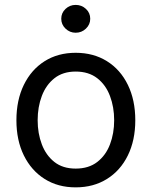

<svg xmlns="http://www.w3.org/2000/svg" viewBox="-20 -768 631 799"><path d="M294.9 11.7Q221.2 11.7 165.8 -23.2Q110.4 -58.1 79.3 -121.1Q48.3 -184.1 48.3 -267.6Q48.3 -351.6 79.3 -415Q110.4 -478.5 165.8 -513.4Q221.2 -548.3 294.9 -548.3Q369.1 -548.3 425 -513.4Q481 -478.5 512 -415Q543 -351.6 543 -267.6Q543 -184.1 512 -121.1Q481 -58.1 425 -23.2Q369.1 11.7 294.9 11.7ZM294.9 -66.4Q349.1 -66.4 384.8 -94Q420.4 -121.6 437.7 -167.2Q455.1 -212.9 455.1 -267.6Q455.1 -322.3 437.7 -368.4Q420.4 -414.6 384.8 -442.4Q349.1 -470.2 294.9 -470.2Q241.7 -470.2 206.5 -442.4Q171.4 -414.6 154.1 -368.7Q136.7 -322.8 136.7 -267.6Q136.7 -212.9 154.1 -167.2Q171.4 -121.6 206.3 -94Q241.2 -66.4 294.9 -66.4ZM294.9 -631.8Q270.5 -631.8 252.7 -648.9Q234.9 -666 234.9 -689.9Q234.9 -714.4 252.7 -731Q270.5 -747.6 294.9 -747.6Q319.8 -747.6 337.6 -731Q355.5 -714.4 355.5 -689.9Q355.5 -666 337.6 -648.9Q319.8 -631.8 294.9 -631.8Z"/></svg>

Font: Inter 17pt
Style: Regular
Weight: 400
Version: Version 4.001;git-66647c0bb